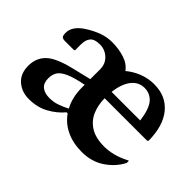

<svg xmlns="http://www.w3.org/2000/svg" viewBox="-87 -686 917 917"><g transform="rotate(45 371.5 -227.0)"><path d="M154 10Q106 10 73 -19Q40 -48 40 -101Q40 -153 74 -186.5Q108 -220 200 -242L295 -265V-331Q295 -368 270 -391.5Q245 -415 210 -415Q175 -415 160.5 -398.5Q146 -382 146 -351V-312L142 -308H81Q66 -308 60.5 -314Q55 -320 55 -338Q55 -385 114 -421Q146 -441 177.5 -452.5Q209 -464 245 -464Q288 -464 326.5 -452Q365 -440 386 -411Q416 -436 452.5 -450Q489 -464 528 -464Q608 -464 653.5 -409Q699 -354 700 -254L695 -249H408Q408 -204 424 -166.5Q440 -129 475.5 -106.5Q511 -84 570 -84Q598 -84 630 -92Q662 -100 698 -119H701V-105Q676 -56 627 -23Q578 10 512 10Q453 10 407.5 -11.5Q362 -33 334 -73H327Q298 -38 254.5 -14Q211 10 154 10ZM508 -419Q468 -419 442.5 -386Q417 -353 410 -294H603Q594 -363 570 -391Q546 -419 508 -419ZM150 -126Q150 -94 168.5 -78.5Q187 -63 220 -63Q248 -63 272.5 -71.5Q297 -80 322 -93Q295 -142 295 -208V-227Q233 -215 202 -200.5Q171 -186 160.5 -168Q150 -150 150 -126Z"/></g></svg>

Font: Spectral SemiBold
Style: Regular
Weight: 600
Designer: Jean-Baptiste Levee
Foundry: Production Type
Version: Version 2.001